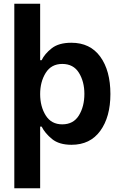

<svg xmlns="http://www.w3.org/2000/svg" viewBox="-20 -771 660 1033"><path d="M57 242V-751H196V-447H204Q220 -481 258 -511Q296 -541 364 -541Q465 -541 519.5 -466Q574 -391 574 -265Q574 -142 519.5 -67Q465 8 365 8Q298 8 260 -23Q222 -54 204 -90H196V242ZM196 -265Q196 -198 226 -150Q256 -102 315 -102Q375 -102 404.5 -150Q434 -198 434 -266Q434 -332 404.5 -379.5Q375 -427 315 -427Q256 -427 226 -379Q196 -331 196 -265Z"/></svg>

Font: Lopes Sans
Style: Bold
Weight: 700
Designer: Gabriel Lam, Diego Maldonado
Foundry: TypeRant, Foresti Design
Version: Version 4.000